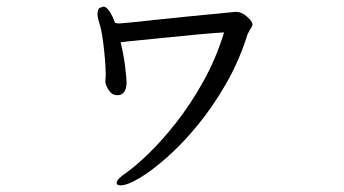

<svg xmlns="http://www.w3.org/2000/svg" viewBox="-20 -510 1040 581"><path d="M696 -474Q711 -474 727.5 -459.5Q744 -445 744 -436Q744 -432 741.5 -428Q739 -424 735 -418Q735 -417 732 -412Q729 -407 729 -406Q704 -326 664 -256.5Q624 -187 577.5 -130.5Q531 -74 485 -33.5Q439 7 402 29Q365 51 344 51Q338 51 335 48Q333 47 333 43Q333 32 363 12Q390 -7 430 -45.5Q470 -84 513.5 -139.5Q557 -195 595.5 -264Q634 -333 658 -412Q624 -410 576 -405.5Q528 -401 480 -396Q432 -391 395 -387.5Q358 -384 345 -382Q355 -341 359 -305.5Q363 -270 363 -262Q363 -233 348 -225Q346 -223 343 -223Q340 -222 335 -222Q319 -222 309.5 -236.5Q300 -251 299 -261V-266Q299 -271 299.5 -276Q300 -281 300 -285Q300 -291 299 -310Q298 -329 295.5 -353.5Q293 -378 289.5 -401Q286 -424 281 -438Q280 -443 277.5 -451.5Q275 -460 275 -467Q275 -484 284 -487Q293 -490 293 -490Q302 -490 311.5 -475.5Q321 -461 328 -441Q331 -440 334 -439.5Q337 -439 340 -439Q345 -439 375.5 -442Q406 -445 450.5 -450Q495 -455 542.5 -459.5Q590 -464 630.5 -468Q671 -472 691 -474Z"/></svg>

Font: Moon Stars Kai T
Style: Regular
Weight: 400
Designer: GuiWonder
Version: Version 1.101